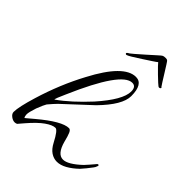

<svg xmlns="http://www.w3.org/2000/svg" viewBox="-207 -770 882 882"><g transform="rotate(45 234.0 -329.0)"><path d="M55 21Q43 21 30.5 11.5Q18 2 18 -10Q18 -42 43 -124Q81 -249 139 -357Q225 -521 302 -521Q349 -521 349 -443Q349 -386 265 -300L136 -180Q129 -173 120.5 -163.5Q112 -154 101 -141Q94 -130 80 -94Q68 -58 68 -44Q68 -33 73 -25Q75 -27 84.5 -34.5Q94 -42 110 -56Q206 -137 251 -137Q260 -137 266.5 -122Q273 -107 280 -78Q297 -15 333 -15Q365 -15 418 -65Q427 -75 436.5 -85.5Q446 -96 454 -106Q459 -114 464 -114Q470 -114 467 -106Q466 -102 463 -96.5Q460 -91 458 -89Q438 -62 418 -40Q393 -16 368 -2Q343 12 320 12Q299 12 280.5 -0.5Q262 -13 248 -40Q220 -94 206 -94Q187 -94 158 -73.5Q129 -53 92 -10L68 18Q61 21 55 21ZM110 -182Q143 -205 177.5 -236.5Q212 -268 247 -306Q334 -404 334 -458Q334 -490 309 -490Q241 -490 131 -236Q110 -190 110 -182ZM199 -561Q195 -561 193 -564Q191 -567 196 -571Q203 -574 221.5 -590Q240 -606 262 -625.5Q284 -645 300.5 -660Q317 -675 320 -676Q325 -679 337 -679Q346 -679 349 -676Q351 -675 360.5 -660Q370 -645 382.5 -625Q395 -605 405 -589Q415 -573 417 -571Q420 -570 420 -567Q419 -563 414.5 -561.5Q410 -560 406 -563Q405 -563 393 -574Q381 -585 366 -599.5Q351 -614 339.5 -626Q328 -638 326 -641Q322 -637 303.5 -625Q285 -613 263 -598.5Q241 -584 223.5 -573.5Q206 -563 204 -563Q200 -561 199 -561Z"/></g></svg>

Font: Lavishly Yours
Style: Regular
Weight: 400
Designer: Robert E. Leuschke
Foundry: Robert E. Leuschke
Version: Version 1.010; ttfautohint (v1.8.3)